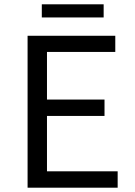

<svg xmlns="http://www.w3.org/2000/svg" viewBox="-20 -871 628 891"><path d="M461 -851H174V-790H461ZM515 -705H108V0H526V-76H198V-333H465V-409H198V-630H515Z"/></svg>

Font: Spoqa Han Sans Neo
Style: Regular
Weight: 400
Designer: [Spoqa Han Sans Neo] Dong-huui Kim ___ Younghwa Kang ___ Yujin Lee ___ [Noto Sans] Ryoko NISHIZUKA ____ (kana & ideograp
Foundry: Spoqa (http://www.spoqa-han-sans.com)
Version: Version 1.100;hotconv 1.0.109;makeotfexe 2.5.65596